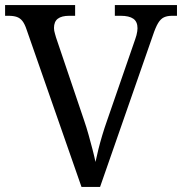

<svg xmlns="http://www.w3.org/2000/svg" viewBox="-20 -734 715 754"><path d="M84 -619Q77 -640 68 -651.5Q59 -663 46 -667.5Q33 -672 13 -672H0V-714H275V-672H252Q222 -672 207 -660.5Q192 -649 192 -624Q192 -619 193 -613Q194 -607 196 -601Q198 -595 200 -587L310 -262Q320 -233 328 -204Q336 -175 343 -148.5Q350 -122 355 -98Q360 -122 366.5 -148Q373 -174 381.5 -202.5Q390 -231 401 -262L511 -580Q514 -588 516 -596Q518 -604 519 -611Q520 -618 520 -623Q520 -649 503.5 -660.5Q487 -672 454 -672H431V-714H675V-672H656Q637 -672 624 -666Q611 -660 601 -643.5Q591 -627 580 -594L373 0H300Z"/></svg>

Font: Noto Serif Telugu
Style: Regular
Weight: 400
Designer: Jelle Bosma - Monotype Design Team
Foundry: Monotype Imaging Inc.
Version: Version 2.003